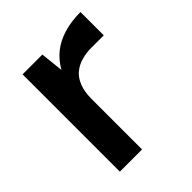

<svg xmlns="http://www.w3.org/2000/svg" viewBox="-157 -636 734 734"><g transform="rotate(-45 210.0 -269.0)"><path d="M70 0V-526H177L187 -433Q207 -468 236 -491Q265 -514 305.5 -526Q346 -538 395 -538V-412H328Q300 -412 275 -405Q250 -398 231 -382.5Q212 -367 201 -339.5Q190 -312 190 -272V0Z"/></g></svg>

Font: DM Sans 9pt
Style: Semibold
Weight: 600
Designer: Colophon Foundry, Jonny Pinhorn
Foundry: Colophon Foundry
Version: Version 4.004;gftools[0.9.30]